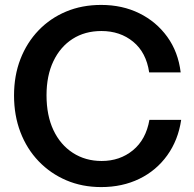

<svg xmlns="http://www.w3.org/2000/svg" viewBox="-20 -750 787 780"><path d="M391 10Q314 10 249.5 -17.5Q185 -45 137 -95Q89 -145 63 -213Q37 -281 37 -362Q37 -443 63 -510Q89 -577 136.5 -626.5Q184 -676 248.5 -703Q313 -730 391 -730Q477 -730 546 -696Q615 -662 659.5 -600.5Q704 -539 714 -456H586Q574 -537 521 -580.5Q468 -624 392 -624Q325 -624 275 -592Q225 -560 197 -501.5Q169 -443 169 -363Q169 -281 197 -221.5Q225 -162 276 -129Q327 -96 393 -96Q467 -96 520 -139.5Q573 -183 587 -263H716Q704 -181 659.5 -119Q615 -57 546 -23.5Q477 10 391 10Z"/></svg>

Font: Instrument Sans SemiBold
Style: Regular
Weight: 600
Designer: Rodrigo Fuenzalida
Foundry: fragTYPE
Version: Version 1.000;gftools[0.9.28]